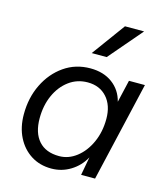

<svg xmlns="http://www.w3.org/2000/svg" viewBox="-113 -836 802 930"><g transform="rotate(15 288.0 -371.0)"><path d="M231 8Q173 8 129 -20Q85 -48 60 -97.5Q35 -147 35 -212Q35 -295 68 -362.5Q101 -430 158.5 -470Q216 -510 290 -510Q356 -510 400.5 -477Q445 -444 459 -388L485 -500H565L449 0H379L396 -92Q371 -46 327 -19Q283 8 231 8ZM252 -60Q299 -60 339 -91Q379 -122 403 -175Q427 -228 427 -293Q427 -361 391 -401Q355 -441 295 -441Q242 -441 201 -410.5Q160 -380 137 -328.5Q114 -277 114 -213Q114 -140 149.5 -100Q185 -60 252 -60ZM398 -750H494L351 -583H276Z"/></g></svg>

Font: Prodigy Sans
Style: Italic
Weight: 400
Italic angle: -13°
Designer: Wei Huang
Foundry: Wei Huang
Version: Version 1.003; ttfautohint (v1.8.3)